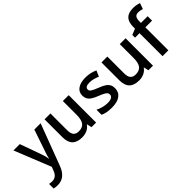

<svg xmlns="http://www.w3.org/2000/svg" viewBox="12 -1601 2676 2676"><g transform="rotate(-45 1350.0 -262.5)"><path d="M0 -540H125L234.9 -233.9Q259.8 -168.5 268.1 -110.8H272Q276.4 -137.7 288.1 -176Q299.8 -214.4 412.1 -540H536.1L305.2 71.8Q242.2 240.2 95.2 240.2Q57.1 240.2 21 231.9V141.1Q46.9 147 80.1 147Q163.1 147 196.8 50.8L216.8 0Z M999 0 982.9 -70.8H977.1Q953.1 -33.2 908.9 -11.7Q864.7 9.8 808.1 9.8Q710 9.8 661.6 -39.1Q613.3 -87.9 613.3 -187V-540H729V-207Q729 -145 754.4 -114Q779.8 -83 834 -83Q906.2 -83 940.2 -126.2Q974.1 -169.4 974.1 -271V-540H1089.4V0Z M1615.7 -153.8Q1615.7 -74.7 1558.1 -32.5Q1500.5 9.8 1393.1 9.8Q1285.2 9.8 1219.7 -22.9V-122.1Q1314.9 -78.1 1397 -78.1Q1502.9 -78.1 1502.9 -142.1Q1502.9 -162.6 1491.2 -176.3Q1479.5 -189.9 1452.6 -204.6Q1425.8 -219.2 1377.9 -237.8Q1284.7 -273.9 1251.7 -310.1Q1218.8 -346.2 1218.8 -403.8Q1218.8 -473.1 1274.7 -511.5Q1330.6 -549.8 1426.8 -549.8Q1522 -549.8 1606.9 -511.2L1569.8 -424.8Q1482.4 -460.9 1422.9 -460.9Q1332 -460.9 1332 -409.2Q1332 -383.8 1355.7 -366.2Q1379.4 -348.6 1459 -317.9Q1525.9 -292 1556.2 -270.5Q1586.4 -249 1601.1 -220.9Q1615.7 -192.9 1615.7 -153.8Z M2120.6 0 2104.5 -70.8H2098.6Q2074.7 -33.2 2030.5 -11.7Q1986.3 9.8 1929.7 9.8Q1831.5 9.8 1783.2 -39.1Q1734.9 -87.9 1734.9 -187V-540H1850.6V-207Q1850.6 -145 1876 -114Q1901.4 -83 1955.6 -83Q2027.8 -83 2061.8 -126.2Q2095.7 -169.4 2095.7 -271V-540H2210.9V0Z M2645.5 -453.1H2513.7V0H2398.4V-453.1H2309.6V-506.8L2398.4 -542V-577.1Q2398.4 -672.9 2443.4 -719Q2488.3 -765.1 2580.6 -765.1Q2641.1 -765.1 2699.7 -745.1L2669.4 -658.2Q2627 -671.9 2588.4 -671.9Q2549.3 -671.9 2531.5 -647.7Q2513.7 -623.5 2513.7 -575.2V-540H2645.5Z"/></g></svg>

Font: f0_32663          
Style: Regular
Weight: 600
Foundry: Ascender Corporation
Version: Version 1.10